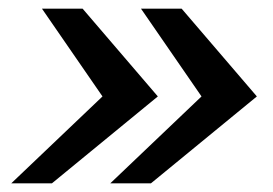

<svg xmlns="http://www.w3.org/2000/svg" viewBox="-20 -547 631 444"><path d="M400 -527 574 -324 329 -123H235L446 -324L306 -527ZM171 -527 345 -324 100 -123H6L217 -324L77 -527Z"/></svg>

Font: Archivo Expanded Medium
Style: Italic
Weight: 500
Width: 7
Italic angle: -10°
Designer: Hector Gatti
Foundry: Omnibus-Type
Version: Version 2.001